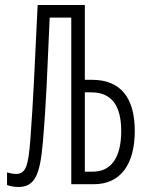

<svg xmlns="http://www.w3.org/2000/svg" viewBox="-20 -734 570 765"><path d="M53 11C121 11 140 -41 151 -170C165 -334 168 -445 178 -664H264V0H354C459 0 517 -78 517 -212C517 -344 461 -416 347 -416H318V-714H130C117 -446 113 -341 101 -178C93 -74 83 -41 44 -41C30 -41 19 -44 8 -47V3C21 8 36 11 53 11ZM318 -50V-366H344C420 -366 463 -319 463 -212C463 -104 421 -50 350 -50Z"/></svg>

Font: Noto Sans Mono Condensed Light
Style: Regular
Weight: 300
Width: 3
Designer: Monotype Design Team
Foundry: Monotype Imaging Inc.
Version: Version 2.014